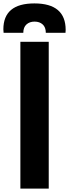

<svg xmlns="http://www.w3.org/2000/svg" viewBox="-89 -1104 405 1124"><path d="M196.3 0H30.3V-859.4H196.3ZM47.4 -912.1H-67.9Q-69.3 -921.9 -69.3 -932.1Q-69.3 -1084 112.3 -1084Q295.4 -1084 295.4 -928.7Q295.4 -924.8 294.4 -912.1H179.2Q179.2 -943.8 161.1 -960.7Q143.1 -977.5 113.3 -977.5Q84 -977.5 65.7 -960.7Q47.4 -943.8 47.4 -912.1Z"/></svg>

Font: Anton
Style: Regular
Weight: 400
Designer: Vernon Adams, Tural Alisoy
Foundry: Vernon Adams
Version: Version 2.300